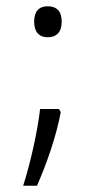

<svg xmlns="http://www.w3.org/2000/svg" viewBox="-20 -467 291 613"><path d="M89 -398C89 -365 105 -348 132 -348C161 -348 177 -365 177 -398C177 -431 161 -447 132 -447C105 -447 89 -431 89 -398ZM168 -119H108C100 -48 77 54 54 126H98C129 56 160 -33 174 -109Z"/></svg>

Font: Noto Sans Kannada Light
Style: Regular
Weight: 300
Designer: Jelle Bosma - Monotype Design Team
Foundry: Monotype Imaging Inc.
Version: Version 2.005